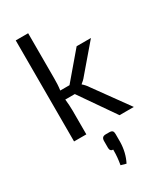

<svg xmlns="http://www.w3.org/2000/svg" viewBox="-236 -789 982 1152"><g transform="rotate(-30 254.5 -213.5)"><path d="M492 0 323 -234C314 -249 298 -266 289 -273V-275C298 -281 314 -296 323 -308L476 -487H377L223 -306H159C163 -333 164 -359 164 -389V-700H78V0H163V-166C163 -191 161 -217 158 -244H224L393 0ZM265 58C245 58 236 66 235 86V136C235 151 243 160 257 160C257 202 254 228 248 263L284 273C304 234 315 190 316 141V86C316 66 309 58 288 58Z"/></g></svg>

Font: SnT
Style: Regular
Weight: 400
Designer: Natanael Gama
Version: Version 1.001;PS 001.001;hotconv 1.0.70;makeotf.lib2.5.58329